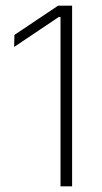

<svg xmlns="http://www.w3.org/2000/svg" viewBox="-20 -659 360 679"><path d="M194 0V-599H188L30 -493L31 -535.5L185.5 -639H235V0Z"/></svg>

Font: Anek Gurmukhi ExtraLight
Style: Regular
Weight: 250
Designer: Sarang Kulkarni (Gurmukhi), Yesha Goshar (Latin)
Foundry: Ek Type
Version: Version 1.003